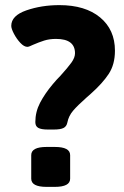

<svg xmlns="http://www.w3.org/2000/svg" viewBox="-20 -728 485 750"><path d="M118 -251Q118 -291 136.5 -326.5Q155 -362 186 -399Q201 -417 216 -432Q245 -464 259 -483.5Q273 -503 273 -520Q273 -576 199 -576Q173 -576 152.5 -569.5Q132 -563 109 -553Q93 -545 87 -545Q74 -545 59.5 -560.5Q45 -576 34.5 -596Q24 -616 24 -627Q24 -667 83 -687.5Q142 -708 212 -708Q313 -708 371 -660Q429 -612 429 -530Q429 -476 404.5 -439Q380 -402 335 -362L318 -347Q283 -316 265.5 -295.5Q248 -275 243 -249Q240 -234 228 -228Q216 -222 190 -222H167Q141 -222 129.5 -228.5Q118 -235 118 -251ZM102 -30V-122Q102 -154 162 -154H194Q254 -154 254 -122V-30Q254 2 194 2H162Q102 2 102 -30Z"/></svg>

Font: Asap-Bold
Style: Bold
Weight: 700
Designer: Pablo Cosgaya
Foundry: Omnibus-Type
Version: Version 2.000; ttfautohint (v1.8)